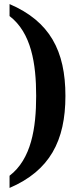

<svg xmlns="http://www.w3.org/2000/svg" viewBox="-20 -789 392 945"><path d="M27 76V136C225 51 302 -96 302 -317C302 -539 225 -684 27 -769V-710C134 -628 158 -476 158 -317C158 -158 134 -6 27 76Z"/></svg>

Font: Noto Serif Armenian Condensed
Style: Bold
Weight: 700
Width: 3
Designer: Monotype Design Team
Foundry: Monotype Imaging Inc.
Version: Version 2.008